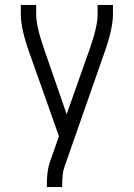

<svg xmlns="http://www.w3.org/2000/svg" viewBox="-20 -550 540 775"><path d="M169 205V198Q169 140 181 105L218 0L99 -336Q64 -433 64 -493V-530H126V-493Q126 -444 157 -355L249 -89L343 -355Q374 -443 374 -493V-530H436V-493Q436 -434 401 -336L240 124Q231 148 231 198V205Z"/></svg>

Font: Iosevka SS01 Light
Style: Regular
Weight: 300
Monospace: yes
Designer: Belleve Invis
Foundry: Belleve Invis
Version: 2.3.3; ttfautohint (v1.8.3)